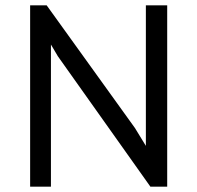

<svg xmlns="http://www.w3.org/2000/svg" viewBox="-20 -700 740 720"><path d="M171 0V-533L197 -489L544 0H607V-680H527V-153L486 -220L155 -680H93V0Z"/></svg>

Font: Catamaran
Style: Regular
Weight: 400
Designer: Pria Ravichandran
Version: Version 2.000